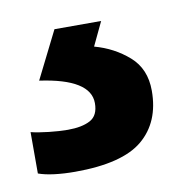

<svg xmlns="http://www.w3.org/2000/svg" viewBox="-46 -40 302 320"><g transform="rotate(-10 104.5 120.0)"><path d="M207 129Q207 182 172.5 211Q138 240 58 240Q39 240 23 238Q7 236 -4 232V162Q8 165 26 167Q44 169 58 169Q82 169 96 161.5Q110 154 110 133Q110 92 25 80L65 0H144L125 40Q158 49 182.5 70.5Q207 92 207 129Z"/></g></svg>

Font: Noto Sans New Tai Lue Semibold
Style: Regular
Weight: 400
Designer: Monotype Design Team
Foundry: Monotype Imaging Inc.
Version: Version 2.004; ttfautohint (v1.8.4.7-5d5b)